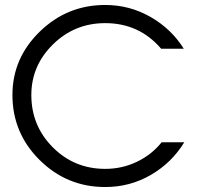

<svg xmlns="http://www.w3.org/2000/svg" viewBox="-20 -742 801 772"><path d="M630 -170H721Q671 -88 587 -39Q503 10 403 10Q249 10 139.5 -98.5Q30 -207 30 -360Q30 -508 140 -615Q250 -722 403 -722Q501 -722 585 -674Q669 -626 719 -546H628Q540 -649 403 -649Q280 -649 193 -563.5Q106 -478 106 -360Q106 -236 192.5 -149.5Q279 -63 403 -63Q471 -63 530.5 -91.5Q590 -120 630 -170Z"/></svg>

Font: Arcon
Style: Regular
Weight: 400
Designer: M. Zarth
Foundry: martin zarth - visuelle & digitale kommunikation
Version: Version 1.131;PS 001.131;hotconv 1.0.70;makeotf.lib2.5.58329